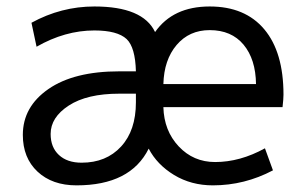

<svg xmlns="http://www.w3.org/2000/svg" viewBox="-20 -555 930 587"><path d="M134.8 -145.5Q134.8 -104.5 160.2 -81.1Q185.5 -57.6 229.5 -57.6Q304.7 -57.6 350.1 -106.9Q395.5 -156.2 395.5 -242.2V-268.6H344.7Q246.1 -268.6 190.4 -232.4Q134.8 -196.3 134.8 -145.5ZM479.5 -227.5Q481.4 -155.3 526.4 -107.4Q571.3 -59.6 637.7 -59.6Q713.9 -59.6 790 -101.6L814.5 -34.2Q727.5 11.7 630.9 11.7Q564.5 11.7 512.2 -20Q460 -51.8 434.6 -100.6Q378.9 11.7 213.9 11.7Q139.6 11.7 94.7 -30.3Q49.8 -72.3 49.8 -142.6Q49.8 -228.5 127.9 -282.7Q206.1 -336.9 344.7 -336.9H395.5Q393.6 -410.2 367.2 -435.5Q338.9 -461.9 268.6 -461.9Q178.7 -461.9 91.8 -412.1L76.2 -485.4Q167 -535.2 268.6 -535.2Q417 -535.2 454.1 -457Q508.8 -535.2 621.1 -535.2Q729.5 -535.2 788.1 -465.3Q846.7 -395.5 846.7 -265.6Q846.7 -252.9 843.8 -227.5ZM479.5 -297.9H762.7Q761.7 -374 724.6 -418.5Q687.5 -462.9 621.1 -462.9Q558.6 -462.9 520 -417.5Q481.4 -372.1 479.5 -297.9Z"/></svg>

Font: irohakakuC Regular
Style: Regular
Weight: 400
Designer: [Source Han Sans]
Ryoko NISHIZUKA Ë•øÂ°öÊ∂ºÂ≠ê (kana & ideographs); Paul D. Hunt (Latin, Greek & Cyrillic); Wenlong ZHAN
Version: Version 1.001.20160904